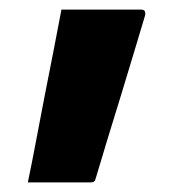

<svg xmlns="http://www.w3.org/2000/svg" viewBox="-20 -200 390 400"><path d="M169 180Q141 180 104 180Q67 180 38 180Q47 137 55.5 91.5Q64 46 73 0Q82 -46 91 -91.5Q100 -137 108 -180Q138 -180 162 -180Q186 -180 212.5 -180Q239 -180 274 -180Q278 -180 280 -178.5Q282 -177 282.5 -174Q283 -171 282 -167Q272 -134 259.5 -92Q247 -50 233 -4.5Q219 41 205 86.5Q191 132 179 173Q178 177 175.5 178.5Q173 180 169 180Z"/></svg>

Font: Recursive ExtraBold
Style: Regular
Weight: 800
Version: Version 1.085